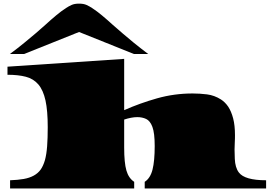

<svg xmlns="http://www.w3.org/2000/svg" viewBox="-20 -1058 1514 1078"><path d="M36.6 0V-45.9Q80.1 -47.4 113.3 -53.2Q178.7 -64.9 208 -105.5Q222.7 -126 232.4 -159.2Q241.2 -191.4 244.6 -237.1Q248 -282.7 248 -343.8Q248 -436.5 235.4 -494.1Q222.7 -551.8 195.3 -584Q168 -615.7 125.2 -627Q82.5 -638.2 22 -638.2V-683.6L677.2 -727.5V-439.5Q765.1 -478.5 861.8 -505.9Q958.5 -533.2 1061.5 -533.2Q1101.6 -533.2 1142.6 -528.1Q1183.6 -522.9 1220.7 -499.5Q1244.1 -484.4 1261.7 -458.5Q1278.8 -432.1 1289.1 -393.1Q1299.3 -354 1299.3 -298.8Q1299.3 -289.6 1299.1 -280.3Q1298.8 -271 1298.3 -261.2Q1296.9 -241.7 1296.9 -218.8Q1296.9 -190.4 1298.3 -166Q1299.3 -142.1 1304.9 -122.8Q1310.5 -103.5 1321.3 -89.4Q1354 -45.9 1474.1 -45.9V0H792.5V-37.1Q824.2 -57.6 836.4 -106Q848.6 -154.3 848.6 -238.3Q848.6 -311 835.7 -345.5Q822.8 -379.9 800.5 -390.1Q778.3 -400.4 751 -400.4Q733.9 -400.4 715.1 -396.7Q696.3 -393.1 677.2 -386.7V-229.5Q677.2 -144 689.7 -100.8Q702.1 -57.6 733.4 -37.1V0ZM35.6 -754.9Q58.6 -772 78.9 -787.8Q99.1 -803.7 117.2 -818.4Q153.3 -847.7 181.9 -872.3Q210.4 -897 233.4 -917.5Q266.6 -947.8 294.9 -971.4Q323.2 -995.1 351.1 -1013.2Q365.2 -1022.5 381.6 -1030Q397.9 -1037.6 423.8 -1037.6Q449.7 -1037.6 466.1 -1030Q482.4 -1022.5 496.6 -1013.2Q524.4 -995.1 552.7 -971.4Q581.1 -947.8 614.3 -917.5L666 -872.6Q694.8 -847.7 730.7 -818.4Q766.6 -789.1 812 -754.9H731.9L423.8 -878.4L115.7 -754.9Z"/></svg>

Font: Asset
Style: Regular
Weight: 400
Version: Version 1.003; ttfautohint (v1.8.4.7-5d5b)